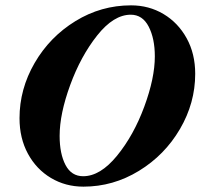

<svg xmlns="http://www.w3.org/2000/svg" viewBox="-20 -684 750 718"><path d="M53 -242Q53 -351 109.5 -448.5Q166 -546 262 -605Q358 -664 470 -664Q537 -664 591.5 -631.5Q646 -599 678 -541Q710 -483 710 -408Q710 -299 653 -201.5Q596 -104 499.5 -45Q403 14 292 14Q225 14 170.5 -18.5Q116 -51 84.5 -109Q53 -167 53 -242ZM559 -473Q559 -540 536 -584.5Q513 -629 469 -629Q405 -629 343.5 -551.5Q282 -474 242.5 -366Q203 -258 203 -176Q203 -109 225 -67Q247 -25 291 -25Q355 -25 417.5 -101.5Q480 -178 519.5 -285Q559 -392 559 -473Z"/></svg>

Font: EB Garamond ExtraBold
Style: Italic
Weight: 800
Italic angle: -17.2°
Designer: Georg Duffner and Octavio Pardo
Foundry: Georg Duffner
Version: Version 1.000